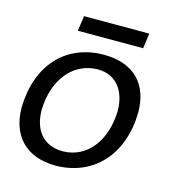

<svg xmlns="http://www.w3.org/2000/svg" viewBox="-98 -713 742 807"><g transform="rotate(15 273.5 -310.0)"><path d="M169 -629 160 -563H444L453 -629ZM230 -57C141 -57 99 -119 99 -203C102 -327 170 -426 283 -428C368 -428 409 -362 409 -280C406 -157 340 -59 230 -57ZM494 -296C494 -418 425 -494 292 -494C126 -493 19 -375 15 -192C15 -70 85 9 217 9C382 7 491 -114 494 -296Z"/></g></svg>

Font: Cantarell
Style: Oblique
Weight: 400
Italic angle: -8°
Designer: Dave Crossland
Version: Version 0.024